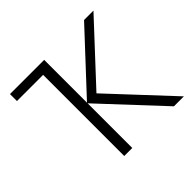

<svg xmlns="http://www.w3.org/2000/svg" viewBox="-136 -675 818 818"><g transform="rotate(-45 273.0 -265.5)"><path d="M522.9 -530.8 282.7 -272.5 537.1 0H477.1L226.1 -269V0H177.7V-488.8H20V-530.8H226.1V-272.9L466.3 -530.8Z"/></g></svg>

Font: Open Sans Light
Style: Regular
Weight: 300
Designer: Monotype Design Team
Foundry: Monotype Imaging Inc.
Version: Version 3.000; ttfautohint (v1.8.4)